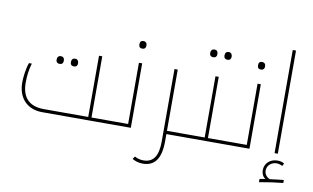

<svg xmlns="http://www.w3.org/2000/svg" viewBox="-94 -956 2270 1393"><g transform="rotate(10 1040.5 -259.5)"><path d="M309 -367C326 -367 335 -377 335 -394C335 -414 325 -424 309 -424C297 -424 282 -418 282 -394C282 -371 297 -367 309 -367ZM414 -367C432 -367 440 -378 440 -394C440 -411 431 -424 414 -424C397 -424 387 -414 387 -394C387 -376 397 -367 414 -367Z M245 0H740C743 0 745 -2 745 -5V-20C745 -23 743 -24 740 -24H604V-475H580V-24H253C135 -24 90 -92 90 -190C90 -245 96 -288 110 -334H89C73 -294 65 -224 65 -187C65 -74 133 0 245 0Z M880 -580C894 -580 906 -587 906 -608C906 -630 891 -636 880 -636C864 -636 854 -628 854 -608C854 -588 864 -580 880 -580Z M730 0H898V-475H874V-24H730C727 -24 725 -23 725 -20V-5C725 -2 727 0 730 0Z M1160 0H1276C1279 0 1281 -2 1281 -5V-20C1281 -23 1279 -24 1276 -24H1160V-475H1136V58C1136 161 1105 217 1028 217C998 217 976 207 964 200L950 220C972 232 995 241 1028 241C1116 241 1160 180 1160 53Z M1398 -608C1415 -608 1424 -618 1424 -635C1424 -655 1414 -665 1398 -665C1386 -665 1371 -659 1371 -635C1371 -612 1386 -608 1398 -608ZM1503 -608C1521 -608 1529 -619 1529 -635C1529 -652 1520 -665 1503 -665C1486 -665 1476 -655 1476 -635C1476 -617 1486 -608 1503 -608Z M1266 0H1614C1617 0 1619 -2 1619 -5V-20C1619 -23 1617 -24 1614 -24H1462V-475H1438V-24H1266C1263 -24 1261 -23 1261 -20V-5C1261 -2 1263 0 1266 0Z M1754 -580C1768 -580 1780 -587 1780 -608C1780 -630 1765 -636 1754 -636C1738 -636 1728 -628 1728 -608C1728 -588 1738 -580 1754 -580Z M1604 0H1772V-475H1748V-24H1604C1601 -24 1599 -23 1599 -20V-5C1599 -2 1601 0 1604 0Z M1882 203V227C1954 214 2005 207 2057 202V180C2033 182 1979 189 1956 192C1934 184 1915 163 1915 135C1915 95 1950 70 1985 70C2003 70 2019 77 2028 82L2038 62C2024 53 2007 49 1989 49C1933 49 1894 86 1894 136C1894 158 1902 182 1924 196Z M1957 -760V0H1981V-760Z"/></g></svg>

Font: Noto Kufi Arabic Thin
Style: Regular
Weight: 100
Designer: Monotype Design Team, David Williams, Khaled Hosny
Foundry: Google LLC
Version: Version 2.109